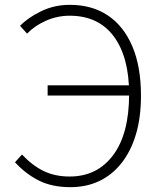

<svg xmlns="http://www.w3.org/2000/svg" viewBox="-20 -761 663 794"><path d="M271 13Q195 13 140.5 -14.5Q86 -42 42 -90L71 -122Q113 -77 160 -54Q207 -31 268 -31Q382 -31 448 -119.5Q514 -208 514 -372Q514 -525 450.5 -610.5Q387 -696 268 -696Q217 -696 170.5 -675.5Q124 -655 92 -622L63 -654Q94 -687 149 -714Q204 -741 269 -741Q360 -741 425.5 -697.5Q491 -654 527 -570Q563 -486 563 -365Q563 -275 542 -205Q521 -135 482 -86Q443 -37 390 -12Q337 13 271 13ZM177 -366V-408H546V-366Z"/></svg>

Font: Noto Sans KR ExtraLight
Style: Regular
Weight: 250
Designer: Ryoko NISHIZUKA  (kana, bopomofo & ideographs); Paul D. Hunt (Latin, Greek & Cyrillic); Sandoll Communications , Soo-you
Foundry: Adobe
Version: Version 2.004-H2;hotconv 1.0.118;makeotfexe 2.5.65603